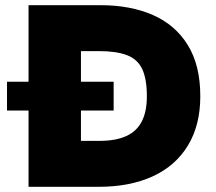

<svg xmlns="http://www.w3.org/2000/svg" viewBox="-20 -720 831 740"><path d="M7 -294V-405H418V-294ZM90 0V-700H368Q483 -700 569.5 -662Q656 -624 704 -546Q752 -468 752 -349Q752 -238 704.5 -159.5Q657 -81 569 -40.5Q481 0 360 0ZM292 -177H362Q426 -177 466.5 -195.5Q507 -214 526.5 -252Q546 -290 546 -349Q546 -416 528 -454Q510 -492 469 -507.5Q428 -523 362 -523H292Z"/></svg>

Font: REM Medium ExtraBold
Style: Regular
Weight: 800
Version: Version 1.005;gftools[0.9.28]